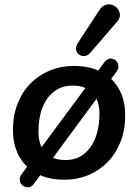

<svg xmlns="http://www.w3.org/2000/svg" viewBox="-20 -794 616 859"><path d="M268 10Q196 10 144.5 -17.5Q93 -45 65.5 -95Q38 -145 38 -212Q38 -278 59 -331Q80 -384 117.5 -421.5Q155 -459 204 -479Q253 -499 310 -499Q382 -499 433.5 -472Q485 -445 512.5 -395.5Q540 -346 540 -278Q540 -212 519 -159Q498 -106 460.5 -68Q423 -30 374 -10Q325 10 268 10ZM273 -78Q321 -78 355 -104.5Q389 -131 407 -177.5Q425 -224 425 -284Q425 -346 394 -378.5Q363 -411 304 -411Q257 -411 222.5 -385Q188 -359 170 -312.5Q152 -266 152 -206Q152 -143 183.5 -110.5Q215 -78 273 -78ZM131 29Q121 43 107 44Q93 45 82 36.5Q71 28 68.5 14Q66 0 77 -15L448 -517Q459 -531 472.5 -532Q486 -533 496.5 -524.5Q507 -516 509.5 -502Q512 -488 501 -473ZM385 -559Q373 -545 359 -543.5Q345 -542 334 -549.5Q323 -557 320.5 -571Q318 -585 328 -601L424 -748Q436 -767 452 -772Q468 -777 482.5 -772Q497 -767 506.5 -755Q516 -743 516.5 -727.5Q517 -712 503 -696Z"/></svg>

Font: Nunito ExtraLight
Style: Bold Italic
Weight: 700
Italic angle: -9°
Version: Version 3.602